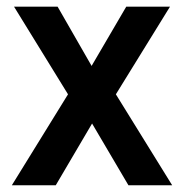

<svg xmlns="http://www.w3.org/2000/svg" viewBox="-20 -548 543 568"><path d="M150.4 -528.3 251 -353 353.5 -528.3H482.9L322.8 -269L489.3 0H359.9L252.4 -182.6L145 0H15.1L181.2 -269L21.5 -528.3Z"/></svg>

Font: Vazirmatn UI Medium
Style: Regular
Weight: 500
Designer: Saber Rastikerdar
Foundry: Saber Rastikerdar
Version: Version 33.003